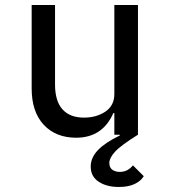

<svg xmlns="http://www.w3.org/2000/svg" viewBox="-20 -536 680 764"><path d="M415 112Q415 131 427 139.5Q439 148 457 148Q488 148 509 122L552 165Q541 184 516 196Q491 208 453 208Q404 208 372.5 187Q341 166 341 127Q341 91 370 61Q399 31 457 3L456 0H435V-86H431Q388 12 283 12Q202 12 154 -39.5Q106 -91 106 -184V-516H199V-200Q199 -134 228.5 -101Q258 -68 314 -68Q364 -68 399.5 -92Q435 -116 435 -162V-516H529V0Q460 43 437.5 68Q415 93 415 112Z"/></svg>

Font: Writer
Style: Regular
Weight: 400
Monospace: yes
Designer: Mike Abbink, Paul van der Laan, Pieter van Rosmalen
Foundry: Bold Monday
Version: Version 2.001 2020